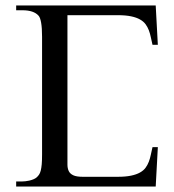

<svg xmlns="http://www.w3.org/2000/svg" viewBox="-20 -682 636 702"><path d="M39.1 0V-18.6H62Q66.4 -18.6 73 -19.3Q79.6 -20 87.2 -21.7Q94.7 -23.4 102.1 -26.4Q109.4 -29.3 114.3 -33.7Q119.1 -38.1 122.8 -43.5Q126.5 -48.8 128.9 -58.1Q131.3 -67.4 132.6 -81.5Q133.8 -95.7 133.8 -117.7V-547.4Q133.8 -579.6 130.4 -598.9Q127 -618.2 121.1 -624.5Q103.5 -644.5 62 -644.5H39.1V-662.1H549.3L557.1 -518.1H537.6Q534.2 -532.2 531.5 -545.7Q528.8 -559.1 524.2 -571.3Q519.5 -583.5 512.2 -593.5Q504.9 -603.5 491.9 -610.8Q479 -618.2 459.2 -622.3Q439.5 -626.5 410.2 -626.5H226.6V-80.1Q226.6 -66.9 231.2 -56.9Q235.8 -46.9 247.6 -41.3Q259.3 -35.6 282.7 -35.6H410.2Q439.5 -35.6 459.2 -39.8Q479 -43.9 491.9 -51.3Q504.9 -58.6 512.2 -68.6Q519.5 -78.6 524.2 -90.8Q528.8 -103 531.5 -116.5Q534.2 -129.9 537.6 -144H557.1L549.3 0Z"/></svg>

Font: BabelStone Englisc
Style: Regular
Weight: 400
Designer: Andrew West
Foundry: BabelStone
Version: Version 1.000 June 24, 2023